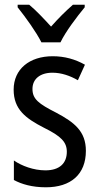

<svg xmlns="http://www.w3.org/2000/svg" viewBox="-20 -786 421 816"><path d="M156 -606H237C259 -652 307 -715 340 -755V-766H290C255 -735 231 -711 197 -673C166 -707 132 -743 104 -766H55V-755C90 -711 134 -650 156 -606ZM345 -145C345 -228 296 -266 219 -307C144 -345 118 -365 118 -408C118 -450 150 -477 203 -477C241 -477 278 -464 311 -445L341 -511C300 -534 255 -547 204 -547C105 -547 38 -492 38 -405C38 -321 89 -283 167 -243C240 -207 264 -182 264 -141C264 -92 233 -62 173 -62C123 -62 72 -81 39 -104V-21C72 -3 117 10 175 10C281 10 345 -45 345 -145Z"/></svg>

Font: Noto Sans Lao Looped Condensed
Style: Regular
Weight: 400
Width: 3
Designer: Mark Frömberg, Ben Mitchell
Foundry: The Fontpad Ltd
Version: Version 1.002